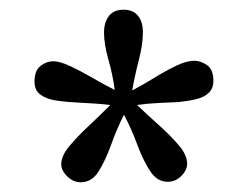

<svg xmlns="http://www.w3.org/2000/svg" viewBox="-20 -810 510 395"><path d="M274 -743Q274 -719 265.5 -686Q257 -653 252 -624Q275 -636 298.5 -650.5Q322 -665 343 -675Q364 -685 380 -685Q393 -685 406 -676Q419 -667 419 -644Q419 -628 409.5 -619Q400 -610 383.5 -606Q367 -602 347 -600Q327 -599 304.5 -598Q282 -597 262 -594Q284 -573 307.5 -552Q331 -531 348 -511Q365 -491 365 -473Q365 -460 353 -448Q341 -436 325 -436Q303 -436 288.5 -458.5Q274 -481 262 -513.5Q250 -546 235 -574Q220 -544 208.5 -512Q197 -480 183 -457.5Q169 -435 146 -435Q131 -435 118.5 -447Q106 -459 106 -472Q106 -489 122 -508.5Q138 -528 161.5 -550Q185 -572 207 -594Q191 -596 174 -597Q157 -598 140 -599Q117 -600 96.5 -603Q76 -606 63.5 -615Q51 -624 51 -642Q51 -665 63.5 -674.5Q76 -684 89 -684Q103 -684 124.5 -674Q146 -664 170 -650Q194 -636 216 -625Q212 -656 203 -687.5Q194 -719 194 -743Q194 -764 204 -777Q214 -790 234 -790Q254 -790 264 -777.5Q274 -765 274 -743Z"/></svg>

Font: Domine
Style: Regular
Weight: 400
Designer: Pablo Impallari, Rodrigo Fuenzalida, Brenda Gallo
Foundry: Pablo Impallari, Rodrigo Fuenzalida, Brenda Gallo
Version: Version 2.000